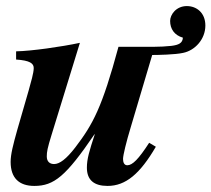

<svg xmlns="http://www.w3.org/2000/svg" viewBox="-20 -603 696 632"><path d="M370 -449C316 -249 286 -194 228 -118C198 -79 176 -63 158 -63C144 -63 134 -71 134 -88C134 -103 136 -115 150 -160L243 -462C182 -449 84 -435 33 -434V-407C79 -404 91 -394 91 -379C91 -363 82 -333 74 -304L37 -176C23 -126 15 -95 15 -70C15 -17 43 9 93 9C158 9 197 -23 291 -161H292C274 -106 266 -80 266 -51C266 -10 290 9 334 9C394 9 441 -31 493 -120L471 -133C436 -79 416 -59 399 -59C388 -59 385 -70 385 -80C385 -92 396 -137 410 -183L481 -422C498 -422 557 -423 583 -429C622 -437 656 -474 656 -519C656 -561 627 -583 595 -583C560 -583 540 -555 540 -534C540 -508 554 -487 582 -479C581 -461 568 -455 544 -452C525 -450 506 -449 488 -449Z"/></svg>

Font: XITS
Style: Bold Italic
Weight: 700
Italic angle: -16.33°
Designer: MicroPress Inc., with final additions and corrections provided by Coen Hoffman, Elsevier (retired)
Version: Version 1.105